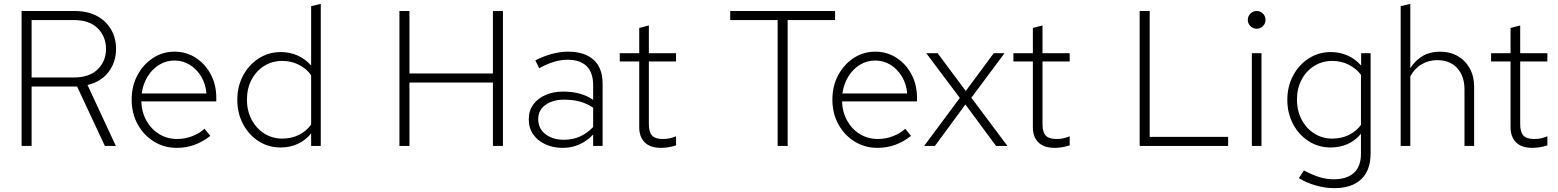

<svg xmlns="http://www.w3.org/2000/svg" viewBox="-20 -757 8080 996"><path d="M92 0V-700H365Q435 -700 483 -674Q531 -648 556.5 -603.5Q582 -559 582 -503Q582 -435 543.5 -384Q505 -333 434 -316L581 0H524L380 -308H144V0ZM144 -355H362Q444 -355 487 -397.5Q530 -440 530 -503Q530 -567 487 -610Q444 -653 362 -653H144Z M897 10Q831 10 778 -23Q725 -56 694 -112.5Q663 -169 663 -240Q663 -311 693 -367Q723 -423 773.5 -456Q824 -489 885 -489Q946 -489 995 -457.5Q1044 -426 1073 -372Q1102 -318 1102 -250V-231H713Q715 -175 740 -130.5Q765 -86 806.5 -61Q848 -36 899 -36Q939 -36 977 -50.5Q1015 -65 1041 -89L1071 -52Q1031 -21 988.5 -5.5Q946 10 897 10ZM715 -272H1051Q1047 -321 1024 -359.5Q1001 -398 965 -420.5Q929 -443 885 -443Q842 -443 806 -421Q770 -399 746 -360.5Q722 -322 715 -272Z M1436 8Q1372 8 1321 -25Q1270 -58 1240.5 -114Q1211 -170 1211 -239Q1211 -308 1240.5 -364Q1270 -420 1321.5 -453.5Q1373 -487 1438 -487Q1482 -487 1522.5 -469.5Q1563 -452 1594 -417V-725L1644 -737V0H1594V-65Q1564 -28 1523.5 -10Q1483 8 1436 8ZM1444 -38Q1492 -38 1531 -57.5Q1570 -77 1594 -111V-367Q1570 -401 1530.5 -421Q1491 -441 1444 -441Q1392 -441 1350.5 -415Q1309 -389 1285 -343.5Q1261 -298 1261 -240Q1261 -182 1285.5 -136Q1310 -90 1351.5 -64Q1393 -38 1444 -38Z M2052 0V-700H2104V-376H2537V-700H2589V0H2537V-329H2104V0Z M2899 10Q2849 10 2809 -8.5Q2769 -27 2746 -60Q2723 -93 2723 -138Q2723 -183 2746.5 -215Q2770 -247 2810.5 -264.5Q2851 -282 2901 -282Q2995 -282 3057 -239V-314Q3057 -381 3023 -414Q2989 -447 2925 -447Q2890 -447 2854.5 -436.5Q2819 -426 2777 -403L2757 -444Q2847 -489 2927 -489Q3012 -489 3059 -447Q3106 -405 3106 -323V0H3057V-59Q3026 -26 2986 -8Q2946 10 2899 10ZM2772 -139Q2772 -90 2809.5 -61Q2847 -32 2905 -32Q2952 -32 2989 -49Q3026 -66 3057 -98V-198Q3025 -220 2989 -230Q2953 -240 2906 -240Q2848 -240 2810 -213Q2772 -186 2772 -139Z M3409 10Q3353 10 3324.5 -18.5Q3296 -47 3296 -97V-438H3195V-481H3296V-612L3346 -625V-481H3487V-438H3346V-113Q3346 -72 3362.5 -54Q3379 -36 3418 -36Q3440 -36 3454.5 -39.5Q3469 -43 3487 -50V-3Q3448 10 3409 10Z M4014 0V-653H3768V-700H4312V-653H4066V0Z M4532 10Q4466 10 4413 -23Q4360 -56 4329 -112.5Q4298 -169 4298 -240Q4298 -311 4328 -367Q4358 -423 4408.5 -456Q4459 -489 4520 -489Q4581 -489 4630 -457.5Q4679 -426 4708 -372Q4737 -318 4737 -250V-231H4348Q4350 -175 4375 -130.5Q4400 -86 4441.5 -61Q4483 -36 4534 -36Q4574 -36 4612 -50.5Q4650 -65 4676 -89L4706 -52Q4666 -21 4623.5 -5.5Q4581 10 4532 10ZM4350 -272H4686Q4682 -321 4659 -359.5Q4636 -398 4600 -420.5Q4564 -443 4520 -443Q4477 -443 4441 -421Q4405 -399 4381 -360.5Q4357 -322 4350 -272Z M4774 0 4959 -249 4785 -481H4844L4990 -285L5135 -481H5191L5019 -250L5206 0H5147L4988 -215L4830 0Z M5451 10Q5395 10 5366.5 -18.5Q5338 -47 5338 -97V-438H5237V-481H5338V-612L5388 -625V-481H5529V-438H5388V-113Q5388 -72 5404.5 -54Q5421 -36 5460 -36Q5482 -36 5496.5 -39.5Q5511 -43 5529 -50V-3Q5490 10 5451 10Z M5892 0V-700H5944V-47H6351V0Z M6499 -608Q6480 -608 6466.5 -621.5Q6453 -635 6453 -654Q6453 -673 6466.5 -686.5Q6480 -700 6499 -700Q6518 -700 6531.5 -686.5Q6545 -673 6545 -654Q6545 -635 6531.5 -621.5Q6518 -608 6499 -608ZM6474 0V-481H6524V0Z M6902 219Q6853 219 6805 205Q6757 191 6718 167L6744 127Q6787 150 6823.5 161.5Q6860 173 6899 173Q6967 173 7003.5 139.5Q7040 106 7040 41V-63Q7010 -27 6970 -9.5Q6930 8 6883 8Q6819 8 6768 -25Q6717 -58 6687.5 -114Q6658 -170 6658 -239Q6658 -308 6687.5 -364Q6717 -420 6768.5 -453.5Q6820 -487 6885 -487Q6929 -487 6969.5 -469.5Q7010 -452 7041 -417V-481H7090V39Q7090 127 7041 173Q6992 219 6902 219ZM6891 -38Q6939 -38 6977.5 -57Q7016 -76 7040 -109V-369Q7016 -401 6977 -421Q6938 -441 6891 -441Q6839 -441 6797.5 -415Q6756 -389 6732 -343.5Q6708 -298 6708 -240Q6708 -182 6732.5 -136Q6757 -90 6798.5 -64Q6840 -38 6891 -38Z M7246 0V-725L7296 -737V-404Q7323 -445 7361 -467Q7399 -489 7449 -489Q7502 -489 7542 -466Q7582 -443 7604.5 -402Q7627 -361 7627 -307V0H7577V-293Q7577 -363 7539 -404Q7501 -445 7435 -445Q7392 -445 7355.5 -424Q7319 -403 7296 -361V0Z M7929 10Q7873 10 7844.5 -18.5Q7816 -47 7816 -97V-438H7715V-481H7816V-612L7866 -625V-481H8007V-438H7866V-113Q7866 -72 7882.5 -54Q7899 -36 7938 -36Q7960 -36 7974.5 -39.5Q7989 -43 8007 -50V-3Q7968 10 7929 10Z"/></svg>

Font: Red Hat Text Light
Style: Regular
Weight: 300
Designer: Pentagram, MCKL
Foundry: Pentagram, MCKL
Version: Version 1.023; ttfautohint (v1.8.3)